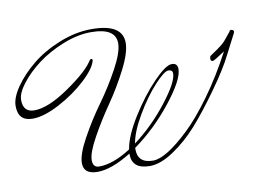

<svg xmlns="http://www.w3.org/2000/svg" viewBox="-289 -805 1247 923"><g transform="rotate(-10 334.0 -343.5)"><path d="M204 -678Q138 -678 66 -649Q-6 -620 -59.5 -579.5Q-113 -539 -148 -493.5Q-183 -448 -183 -415Q-183 -355 -128 -355Q-61 -355 41 -425Q143 -495 173 -543Q178 -551 183.5 -551Q189 -551 189 -543Q180 -505 122.5 -451.5Q65 -398 -11.5 -357.5Q-88 -317 -143 -317Q-214 -317 -214 -391Q-214 -431 -178 -483Q-142 -535 -85 -581.5Q-28 -628 51.5 -660Q131 -692 209 -692Q360 -692 360 -599Q360 -551 319.5 -472Q279 -393 230.5 -323Q182 -253 141.5 -180Q101 -107 101 -71Q101 -35 132 -35Q200 -35 287 -91Q297 -155 353 -244.5Q409 -334 469.5 -396.5Q530 -459 559 -459.5Q588 -460 588 -431Q588 -379 504.5 -273.5Q421 -168 317 -93V-86Q317 -18 392 -18Q454 -18 570 -128Q626 -181 692.5 -272.5Q759 -364 818 -476Q764 -440 758 -440Q747 -440 747 -451.5Q747 -463 751 -466Q755 -469 770 -479Q814 -508 828 -525L860 -564Q863 -572 869 -572Q882 -570 882 -562Q882 -558 881 -556L832 -461Q800 -395 731 -299Q662 -203 608 -142.5Q554 -82 489.5 -38.5Q425 5 372 5Q285 5 285 -68V-71Q188 -11 120 -11Q52 -11 52 -65Q52 -108 94.5 -185Q137 -262 188 -332.5Q239 -403 281.5 -481Q324 -559 324 -603Q324 -678 204 -678ZM559 -414Q559 -432 538.5 -432Q518 -432 469.5 -379Q421 -326 375.5 -249Q330 -172 320 -114Q412 -183 485.5 -277.5Q559 -372 559 -414Z"/></g></svg>

Font: Mr De Haviland
Style: Regular
Weight: 400
Designer: Alejandro Paul
Foundry: Alejandro Paul
Version: Version 1.000